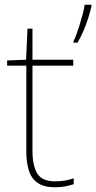

<svg xmlns="http://www.w3.org/2000/svg" viewBox="-20 -780 406 810"><path d="M212 -15Q237 -15 256 -18.5Q275 -22 291 -28V-3Q275 2 256.5 6Q238 10 212 10Q166 10 139.5 -8Q113 -26 102 -60Q91 -94 91 -140V-503H10V-525L90 -528L96 -659H117V-528H289V-503H117V-143Q117 -82 137 -48.5Q157 -15 212 -15ZM366 -754Q360 -728 351.5 -701.5Q343 -675 332 -649.5Q321 -624 307 -600H290V-606Q296 -617 303 -636.5Q310 -656 317 -678.5Q324 -701 329.5 -722.5Q335 -744 337 -760H366Z"/></svg>

Font: Noto Sans Khmer Thin
Style: Regular
Weight: 250
Version: Version 2.003